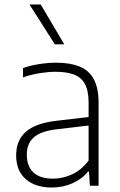

<svg xmlns="http://www.w3.org/2000/svg" viewBox="-20 -828 536 856"><path d="M211 8Q137.5 8 94.8 -29.5Q52 -67 52 -135Q52 -203 96 -241.2Q140 -279.5 235.5 -290L395 -308.5L398 -271L236 -252Q163.5 -244 131.5 -216.2Q99.5 -188.5 99.5 -139Q99.5 -86.5 129 -59Q158.5 -31.5 216.5 -31.5Q259 -31.5 300.5 -50.2Q342 -69 375 -112V-370Q375 -424.5 358 -454.5Q341 -484.5 308.2 -496.2Q275.5 -508 228 -508Q197.5 -508 159.5 -502.2Q121.5 -496.5 82.5 -483V-524.5Q114.5 -536 154.5 -542.2Q194.5 -548.5 230.5 -548.5Q291 -548.5 333.2 -532Q375.5 -515.5 397.5 -476.2Q419.5 -437 419.5 -369V0H380.5L377 -63H372.5Q345.5 -29.5 302.8 -10.8Q260 8 211 8ZM224.5 -630.5 111.5 -808H161.5L266.5 -630.5Z"/></svg>

Font: Encode Sans Condensed Thin ExtraLight
Style: Regular
Weight: 250
Version: Version 3.002